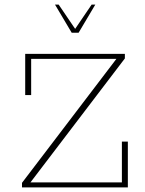

<svg xmlns="http://www.w3.org/2000/svg" viewBox="-20 -818 631 838"><path d="M76 0V-20L488 -561H116V-403H90V-583H525V-563L113 -22H512V-200H538V0ZM293 -675 220 -798H236L308 -692L380 -798H396L323 -675Z"/></svg>

Font: Rokkitt SemiBold Thin
Style: Regular
Weight: 250
Version: Version 3.103